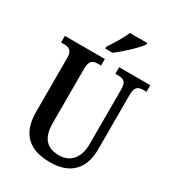

<svg xmlns="http://www.w3.org/2000/svg" viewBox="-220 -1055 1079 1189"><g transform="rotate(30 319.5 -460.5)"><path d="M270 -784V-771H322C376 -811 456 -886 478 -921V-931H354C336 -886 298 -828 270 -784ZM325 10C474 10 544 -74 544 -208V-599C544 -659 569 -667 605 -667H625V-714H402V-667H422C456 -667 482 -659 482 -603V-210C482 -114 434 -55 352 -55C271 -55 219 -95 219 -210V-599C219 -659 245 -667 280 -667H300V-714H14V-667H34C68 -667 95 -659 95 -603V-217C95 -53 185 10 325 10Z"/></g></svg>

Font: Noto Serif Tamil Condensed SemiBold
Style: Italic
Weight: 600
Width: 3
Italic angle: -12°
Designer: Indian Type Foundry, Tom Grace, and the Monotype Design Team
Foundry: Monotype Imaging Inc.
Version: Version 2.003